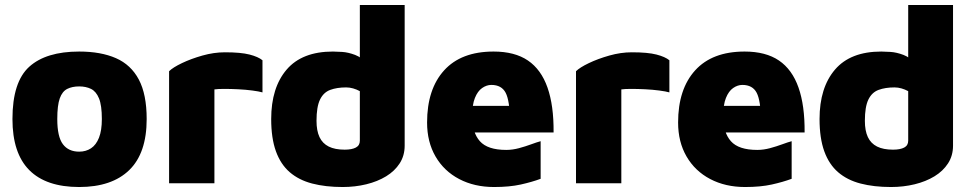

<svg xmlns="http://www.w3.org/2000/svg" viewBox="-20 -736 3907 771"><path d="M298 15Q165 15 97.5 -53Q30 -121 30 -258Q30 -407 97.5 -468Q165 -529 298 -529Q385 -529 445.5 -502.5Q506 -476 537.5 -416.5Q569 -357 569 -258Q569 -121 499 -53Q429 15 298 15ZM298 -127Q325 -127 345.5 -140.5Q366 -154 377.5 -183Q389 -212 389 -258Q389 -313 377.5 -341Q366 -369 345.5 -379Q325 -389 298 -389Q270 -389 250 -379Q230 -369 220 -341Q210 -313 210 -258Q210 -187 232.5 -157Q255 -127 298 -127Z M659 0V-450Q674 -465 710.5 -482.5Q747 -500 793 -513Q839 -526 883 -526Q947 -526 982 -517Q1017 -508 1034 -494V-365Q1020 -369 993.5 -372.5Q967 -376 937 -377.5Q907 -379 881 -379Q855 -379 841 -377V0Z M1356 15Q1287 15 1233.5 1Q1180 -13 1143.5 -44.5Q1107 -76 1088 -128.5Q1069 -181 1069 -258Q1069 -384 1131 -456.5Q1193 -529 1317 -529Q1330 -529 1354 -527.5Q1378 -526 1406 -515.5Q1434 -505 1457 -476L1425 -420V-716H1605V-151Q1605 -111 1585 -80Q1565 -49 1530.5 -28Q1496 -7 1451 4Q1406 15 1356 15ZM1364 -135Q1393 -135 1409 -143.5Q1425 -152 1425 -171V-370Q1412 -377 1398 -381Q1384 -385 1370 -385Q1333 -385 1306 -375Q1279 -365 1265 -336Q1251 -307 1251 -251Q1251 -211 1263 -185.5Q1275 -160 1300 -147.5Q1325 -135 1364 -135Z M1964 15Q1885 15 1824 -17Q1763 -49 1729 -107.5Q1695 -166 1695 -244Q1695 -378 1763.5 -453.5Q1832 -529 1962 -529Q2047 -529 2100 -493Q2153 -457 2178.5 -384.5Q2204 -312 2203 -204H1824L1800 -311H2047L2028 -249Q2027 -332 2010.5 -363.5Q1994 -395 1953 -395Q1934 -395 1916 -382.5Q1898 -370 1887 -342.5Q1876 -315 1876 -269Q1876 -204 1907 -169Q1938 -134 2013 -134Q2038 -134 2064 -141Q2090 -148 2113 -156.5Q2136 -165 2151 -169V-18Q2116 -5 2071 5Q2026 15 1964 15Z M2293 0V-450Q2308 -465 2344.5 -482.5Q2381 -500 2427 -513Q2473 -526 2517 -526Q2581 -526 2616 -517Q2651 -508 2668 -494V-365Q2654 -369 2627.5 -372.5Q2601 -376 2571 -377.5Q2541 -379 2515 -379Q2489 -379 2475 -377V0Z M2972 15Q2893 15 2832 -17Q2771 -49 2737 -107.5Q2703 -166 2703 -244Q2703 -378 2771.5 -453.5Q2840 -529 2970 -529Q3055 -529 3108 -493Q3161 -457 3186.5 -384.5Q3212 -312 3211 -204H2832L2808 -311H3055L3036 -249Q3035 -332 3018.5 -363.5Q3002 -395 2961 -395Q2942 -395 2924 -382.5Q2906 -370 2895 -342.5Q2884 -315 2884 -269Q2884 -204 2915 -169Q2946 -134 3021 -134Q3046 -134 3072 -141Q3098 -148 3121 -156.5Q3144 -165 3159 -169V-18Q3124 -5 3079 5Q3034 15 2972 15Z M3558 15Q3489 15 3435.5 1Q3382 -13 3345.5 -44.5Q3309 -76 3290 -128.5Q3271 -181 3271 -258Q3271 -384 3333 -456.5Q3395 -529 3519 -529Q3532 -529 3556 -527.5Q3580 -526 3608 -515.5Q3636 -505 3659 -476L3627 -420V-716H3807V-151Q3807 -111 3787 -80Q3767 -49 3732.5 -28Q3698 -7 3653 4Q3608 15 3558 15ZM3566 -135Q3595 -135 3611 -143.5Q3627 -152 3627 -171V-370Q3614 -377 3600 -381Q3586 -385 3572 -385Q3535 -385 3508 -375Q3481 -365 3467 -336Q3453 -307 3453 -251Q3453 -211 3465 -185.5Q3477 -160 3502 -147.5Q3527 -135 3566 -135Z"/></svg>

Font: Maven Pro Black
Style: Regular
Weight: 900
Designer: Joe Prince
Foundry: Joe Prince
Version: Version 2.103